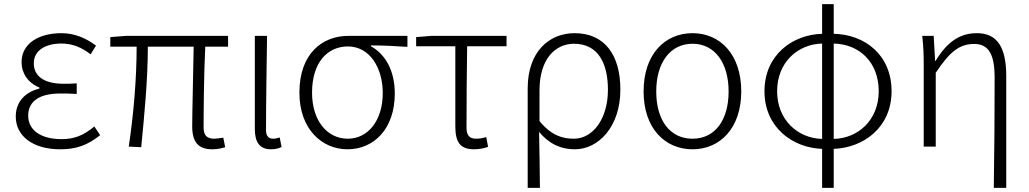

<svg xmlns="http://www.w3.org/2000/svg" viewBox="-20 -707 4963 926"><path d="M270 13C348 13 401 -6 463 -55L435 -97C381 -52 336 -36 277 -36C177 -36 116 -79 116 -149C116 -217 168 -256 270 -256C296 -256 319 -256 350 -254V-305C323 -303 307 -303 287 -303C185 -303 143 -345 143 -402C143 -466 203 -497 276 -497C329 -497 373 -479 417 -445L443 -487C395 -523 340 -547 276 -547C171 -547 84 -500 84 -407C84 -354 115 -307 170 -285V-280C110 -265 56 -223 56 -145C56 -50 140 13 270 13Z M1004 13C1030 13 1049 8 1066 3L1057 -43C1035 -40 1022 -38 1013 -38C978 -38 962 -54 962 -92C962 -155 963 -348 970 -482H1080V-534H587L512 -528V-482H639C639 -326 624 -154 601 0L661 3C676 -150 693 -322 693 -482H914C912 -352 907 -164 907 -98C907 -22 936 13 1004 13Z M1287 13C1310 13 1326 8 1338 2L1329 -44C1316 -40 1307 -38 1297 -38C1277 -38 1263 -50 1263 -78C1263 -225 1266 -379 1268 -534H1209V-85C1209 -19 1234 13 1287 13Z M1656 13C1782 13 1884 -84 1884 -256C1884 -365 1840 -444 1769 -484V-488C1830 -488 1884 -485 1945 -481V-534H1660C1536 -534 1424 -450 1424 -260C1424 -85 1532 13 1656 13ZM1657 -38C1559 -38 1485 -124 1485 -260C1485 -408 1561 -483 1658 -483C1765 -483 1826 -377 1826 -259C1826 -124 1754 -38 1657 -38Z M2266 13C2293 13 2319 7 2334 1L2325 -46C2310 -41 2293 -38 2276 -38C2244 -38 2230 -54 2230 -92C2230 -219 2231 -350 2233 -484H2423V-534H2061L1987 -528V-484H2176V-98C2176 -22 2199 13 2266 13Z M2525 199H2584C2583 96 2582 32 2580 -71C2633 -8 2690 13 2753 13C2864 13 2972 -93 2972 -275C2972 -441 2897 -547 2751 -547C2629 -547 2525 -458 2525 -281ZM2748 -38C2695 -38 2640 -52 2582 -123V-271C2582 -426 2661 -496 2748 -496C2864 -496 2912 -403 2912 -274C2912 -132 2838 -38 2748 -38Z M3320 13C3452 13 3555 -88 3555 -266C3555 -446 3452 -547 3320 -547C3187 -547 3084 -446 3084 -266C3084 -88 3187 13 3320 13ZM3320 -38C3211 -38 3145 -127 3145 -266C3145 -403 3211 -496 3320 -496C3428 -496 3494 -403 3494 -266C3494 -127 3428 -38 3320 -38Z M3945 -37C3828 -40 3728 -128 3728 -267C3728 -407 3828 -494 3945 -497ZM3945 199H4001V11C4144 6 4280 -92 4280 -267C4280 -443 4150 -541 4001 -544V-687H3945V-544C3802 -540 3667 -442 3667 -267C3667 -93 3802 6 3945 11ZM4001 -497C4125 -494 4218 -407 4218 -267C4218 -128 4119 -40 4001 -37Z M4773 199H4833V-341C4833 -478 4790 -547 4692 -547C4611 -547 4550 -508 4492 -413H4490L4483 -534H4428C4434 -479 4435 -438 4435 -395V0H4493V-356C4564 -463 4611 -495 4679 -495C4749 -495 4777 -443 4777 -333C4777 -165 4776 22 4773 199Z"/></svg>

Font: GenYoGothic2 TW L
Style: Regular
Weight: 300
Version: Version 2.100;PS 2.1;hotconv 16.6.51;makeotf.lib2.5.65220 DE